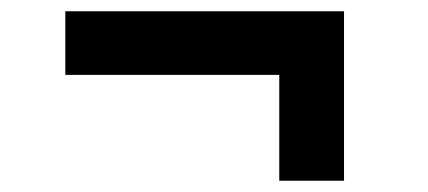

<svg xmlns="http://www.w3.org/2000/svg" viewBox="-20 -438 760 341"><path d="M476 -117V-305H96V-418H591V-117Z"/></svg>

Font: Mona Sans Expanded SemiBold
Style: Regular
Weight: 600
Width: 7
Designer: Deni Anggara
Foundry: GitHub
Version: Version 2.000